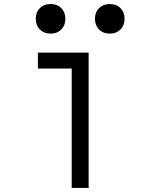

<svg xmlns="http://www.w3.org/2000/svg" viewBox="-20 -926 707 946"><path d="M468.1 -886.1Q488.3 -906.2 520.8 -906.2Q553.4 -906.2 573.6 -886.1Q593.8 -865.9 593.8 -833.3Q593.8 -800.8 573.6 -780.6Q553.4 -760.4 520.8 -760.4Q488.3 -760.4 468.1 -780.6Q447.9 -800.8 447.9 -833.3Q447.9 -865.9 468.1 -886.1ZM176.4 -886.1Q196.6 -906.2 229.2 -906.2Q261.7 -906.2 281.9 -886.1Q302.1 -865.9 302.1 -833.3Q302.1 -800.8 281.9 -780.6Q261.7 -760.4 229.2 -760.4Q196.6 -760.4 176.4 -780.6Q156.2 -800.8 156.2 -833.3Q156.2 -865.9 176.4 -886.1ZM333.3 0V-588.5H166.7V-666.7H416.7V0Z"/></svg>

Font: TypoPRO Monoid
Style: Regular
Weight: 400
Width: 4
Monospace: yes
Designer: Andreas Larsen (@larsenwork)
Version: Version 0.61